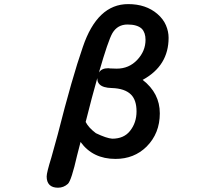

<svg xmlns="http://www.w3.org/2000/svg" viewBox="-20 -752 1040 918"><path d="M532.2 7.8Q423.8 7.8 365.2 -73.2L348.6 -8.8Q321.3 111.3 304.7 127Q284.2 145.5 257.3 145.5Q230.5 145.5 216.8 131.8Q203.1 118.2 203.1 91.8Q203.1 73.2 225.6 1L255.9 -108.4Q325.2 -381.8 376 -527.3Q445.3 -732.4 592.8 -732.4Q677.7 -732.4 732.4 -685.5Q760.7 -661.1 773.4 -631.3Q786.1 -601.6 786.1 -571.3Q786.1 -437.5 662.1 -370.1Q744.1 -306.6 744.1 -210Q744.1 -114.3 680.7 -50.8Q621.1 7.8 532.2 7.8ZM606.4 -299.8Q577.1 -329.1 514.6 -331.1Q472.7 -332 456.1 -348.6Q445.3 -359.4 445.3 -375V-378.9Q419.9 -290 389.6 -168.9Q403.3 -141.6 438.5 -115.2Q489.3 -90.8 516.6 -88.9Q572.3 -88.9 601.6 -126Q632.8 -165 632.8 -219.2Q632.8 -273.4 606.4 -299.8ZM453.1 -405.3Q465.8 -425.8 497.1 -425.8H498L506.8 -424.8L538.1 -423.8Q596.7 -423.8 636.2 -465.8Q675.8 -507.8 675.8 -561.5Q675.8 -595.7 658.2 -614.3Q636.7 -634.8 589.8 -634.8Q542 -634.8 517.6 -593.8Q497.1 -558.6 453.1 -405.3Z"/></svg>

Font: FakePearl
Style: SemiBold
Weight: 400
Version: Version 1.2